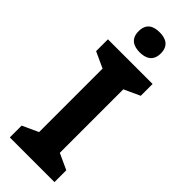

<svg xmlns="http://www.w3.org/2000/svg" viewBox="-299 -958 988 988"><g transform="rotate(45 194.5 -464.0)"><path d="M195 -928C150 -928 114 -911 114 -855C114 -800 150 -782 195 -782C239 -782 276 -800 276 -855C276 -911 239 -928 195 -928ZM357 0V-86L270 -126V-588L357 -628V-714H32V-628L119 -588V-126L32 -86V0Z"/></g></svg>

Font: Noto Sans Arabic UI
Style: Bold
Weight: 700
Designer: Monotype Design Team, Nadine Chahine and Nizar Qandah
Foundry: Monotype Imaging Inc.
Version: Version 2.010